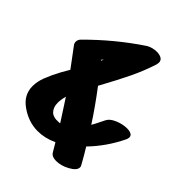

<svg xmlns="http://www.w3.org/2000/svg" viewBox="-199 -783 883 883"><g transform="rotate(45 243.0 -341.5)"><path d="M0 -452Q0 -465 10 -475Q119 -585 245 -669Q254 -675 268.5 -679Q283 -683 297 -683Q315 -683 327 -676Q339 -669 339 -654Q339 -651 337 -641Q317 -579 289 -521Q261 -463 216 -381Q276 -302 321 -232Q328 -243 353 -294Q362 -312 391.5 -324.5Q421 -337 449 -337Q466 -337 476 -331.5Q486 -326 486 -315Q486 -307 482 -299Q440 -212 375 -145Q397 -110 421 -66Q423 -63 423 -57Q423 -37 389.5 -18.5Q356 0 324 0Q296 0 286 -17Q270 -45 261 -59Q214 -37 167 -37Q107 -37 54 -75Q4 -110 4 -167Q4 -197 16.5 -229.5Q29 -262 51 -303L74 -343Q30 -403 7 -433Q0 -441 0 -452ZM215 -136Q193 -171 147 -241Q140 -215 140 -195Q140 -166 156 -149Q172 -132 208 -135Q213 -135 215 -136ZM150 -485 141 -476 144 -472Z"/></g></svg>

Font: Sedgwick Ave Display
Style: Regular
Weight: 400
Designer: Kevin Burke, Pedro Vergani
Foundry: Google, Inc.
Version: Version 1.000